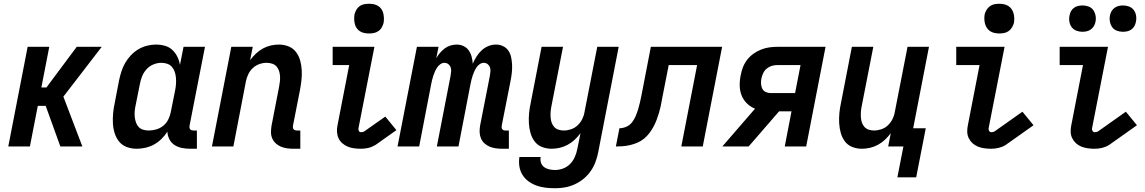

<svg xmlns="http://www.w3.org/2000/svg" viewBox="-20 -779 6090 1021"><path d="M24 0 127 -530H242L200 -314H227L388 -530H521L317 -265L418 0H301L223 -216H181L139 0Z M707 12Q679 12 654.5 3Q630 -6 614 -25.5Q598 -45 590 -70Q582 -95 580.5 -122Q579 -149 581.5 -176.5Q584 -204 590 -231L613 -351Q618 -375 625.5 -398.5Q633 -422 645.5 -444Q658 -466 676 -485Q694 -504 716 -517Q738 -530 762 -536Q786 -542 809 -542Q834 -542 857 -535.5Q880 -529 896.5 -513.5Q913 -498 923 -477.5Q933 -457 937 -434L956 -530H1070L988 -111Q987 -106 987.5 -101Q988 -96 991 -92Q994 -88 999 -86.5Q1004 -85 1009 -85H1027V12H990Q967 12 946 7.5Q925 3 908 -8Q891 -19 881 -38Q871 -57 870 -79Q857 -58 838.5 -40Q820 -22 799 -10.5Q778 1 754 6.5Q730 12 707 12ZM771 -85Q791 -85 811.5 -91Q832 -97 848.5 -110.5Q865 -124 874.5 -143Q884 -162 888 -182L912 -302Q915 -318 916 -334.5Q917 -351 915.5 -367Q914 -383 909 -397.5Q904 -412 894 -423.5Q884 -435 869 -440Q854 -445 838 -445Q817 -445 796 -436.5Q775 -428 759.5 -411Q744 -394 736 -374Q728 -354 724 -333L700 -213Q697 -198 696 -183Q695 -168 697 -153.5Q699 -139 704 -125.5Q709 -112 718.5 -102.5Q728 -93 742 -89Q756 -85 771 -85Z M1540 12Q1522 12 1505 9.5Q1488 7 1473 0.5Q1458 -6 1446 -17Q1434 -28 1427.5 -43.5Q1421 -59 1421 -76Q1421 -93 1424 -111L1464 -317Q1467 -332 1468.5 -346.5Q1470 -361 1469 -375.5Q1468 -390 1463.5 -403Q1459 -416 1450 -426Q1441 -436 1427 -440.5Q1413 -445 1398 -445Q1379 -445 1360 -438.5Q1341 -432 1325.5 -418Q1310 -404 1301 -385.5Q1292 -367 1288 -348L1221 0H1107L1210 -530H1324L1310 -459Q1324 -478 1341 -494Q1358 -510 1378 -521Q1398 -532 1419.5 -537Q1441 -542 1463 -542Q1490 -542 1514 -532.5Q1538 -523 1553.5 -503Q1569 -483 1576 -458Q1583 -433 1584.5 -406.5Q1586 -380 1583 -353Q1580 -326 1575 -299L1538 -111Q1537 -106 1537.5 -101Q1538 -96 1541 -92Q1544 -88 1549 -86.5Q1554 -85 1559 -85H1577V12Z M1943 -601Q1930 -601 1917.5 -603.5Q1905 -606 1894.5 -612.5Q1884 -619 1877 -629Q1870 -639 1867 -651Q1864 -663 1863.5 -676Q1863 -689 1865 -702Q1868 -714 1874.5 -726Q1881 -738 1892 -746Q1903 -754 1916 -756.5Q1929 -759 1942 -759Q1955 -759 1967.5 -756.5Q1980 -754 1990.5 -747.5Q2001 -741 2008 -731Q2015 -721 2018 -709Q2021 -697 2021.5 -684Q2022 -671 2020 -658Q2017 -646 2010.5 -634Q2004 -622 1992.5 -614Q1981 -606 1968.5 -603.5Q1956 -601 1943 -601ZM1898 12Q1880 12 1862 9.5Q1844 7 1828.5 0.5Q1813 -6 1800 -17.5Q1787 -29 1780 -44.5Q1773 -60 1772 -78Q1771 -96 1775 -114L1837 -433H1749V-530H1971L1886 -96Q1885 -89 1888.5 -82.5Q1892 -76 1899 -76Q1904 -76 1909 -77Q1914 -78 1918 -81L2029 -159L2088 -87L1978 -9Q1968 -3 1958.5 1Q1949 5 1939 7.5Q1929 10 1918.5 11Q1908 12 1898 12Z M2650 12Q2632 12 2615 9.5Q2598 7 2583 0.5Q2568 -6 2556 -17Q2544 -28 2537.5 -43.5Q2531 -59 2530.5 -76Q2530 -93 2533 -111L2585 -376Q2587 -388 2588 -399.5Q2589 -411 2585.5 -421Q2582 -431 2573 -438Q2564 -445 2552 -445Q2541 -445 2530.5 -437.5Q2520 -430 2513.5 -420Q2507 -410 2502 -399Q2497 -388 2493.5 -377Q2490 -366 2487 -354.5Q2484 -343 2482 -332L2418 0H2303L2376 -376Q2378 -388 2379 -399.5Q2380 -411 2376.5 -421Q2373 -431 2364 -438Q2355 -445 2343 -445Q2332 -445 2321.5 -437.5Q2311 -430 2304.5 -420Q2298 -410 2293 -399Q2288 -388 2284.5 -377Q2281 -366 2278 -354.5Q2275 -343 2273 -332L2209 0H2094L2197 -530H2312L2300 -469Q2308 -484 2319.5 -497.5Q2331 -511 2345 -521.5Q2359 -532 2375.5 -537Q2392 -542 2408 -542Q2428 -542 2445 -534Q2462 -526 2472.5 -511Q2483 -496 2488 -477.5Q2493 -459 2494 -440Q2502 -459 2513.5 -477.5Q2525 -496 2541 -511Q2557 -526 2577 -534Q2597 -542 2617 -542Q2638 -542 2655.5 -533.5Q2673 -525 2683.5 -509.5Q2694 -494 2698 -475Q2702 -456 2703 -436Q2704 -416 2702 -395.5Q2700 -375 2696 -354L2648 -111Q2647 -106 2647.5 -101Q2648 -96 2651 -92Q2654 -88 2658.5 -86.5Q2663 -85 2669 -85H2686V12Z M2932 222Q2906 222 2880.5 219Q2855 216 2832 207.5Q2809 199 2790 185Q2771 171 2758.5 151Q2746 131 2742 106.5Q2738 82 2742 56H2855Q2852 72 2857 86.5Q2862 101 2873.5 109.5Q2885 118 2900.5 121.5Q2916 125 2932 125Q2953 125 2974.5 117Q2996 109 3012 92.5Q3028 76 3037 55Q3046 34 3050 13L3067 -71Q3053 -52 3036 -36Q3019 -20 2998.5 -9Q2978 2 2956.5 7Q2935 12 2913 12Q2886 12 2862 2.5Q2838 -7 2823 -27Q2808 -47 2801 -72Q2794 -97 2792.5 -123.5Q2791 -150 2793.5 -177Q2796 -204 2802 -231L2860 -530H2974L2912 -213Q2909 -198 2908 -183.5Q2907 -169 2908 -154.5Q2909 -140 2913.5 -127Q2918 -114 2927 -104Q2936 -94 2949.5 -89.5Q2963 -85 2978 -85Q2997 -85 3016.5 -91.5Q3036 -98 3051 -112Q3066 -126 3075.5 -144.5Q3085 -163 3088 -182L3156 -530H3270L3161 31Q3156 57 3146.5 82.5Q3137 108 3121 131Q3105 154 3083 172Q3061 190 3035.5 201.5Q3010 213 2984 217.5Q2958 222 2932 222Z M3603 0 3687 -433H3536L3501 -255Q3498 -236 3494 -217Q3490 -198 3484.5 -179.5Q3479 -161 3472 -142.5Q3465 -124 3455.5 -106Q3446 -88 3433.5 -71.5Q3421 -55 3404.5 -41.5Q3388 -28 3369 -20Q3350 -12 3330.5 -7.5Q3311 -3 3292 -1.5Q3273 0 3255 0L3274 -97Q3292 -97 3310.5 -105Q3329 -113 3341 -128.5Q3353 -144 3360.5 -162Q3368 -180 3373.5 -198Q3379 -216 3383 -234Q3387 -252 3391 -271L3441 -530H3820L3717 0Z M3821 0 3995 -201Q3970 -211 3951.5 -229.5Q3933 -248 3923.5 -272Q3914 -296 3913.5 -324Q3913 -352 3919 -380Q3923 -401 3931 -422Q3939 -443 3953.5 -461.5Q3968 -480 3987 -493.5Q4006 -507 4027.5 -515.5Q4049 -524 4070.5 -527Q4092 -530 4113 -530H4370L4267 0H4153L4189 -187H4123L3961 0ZM4078 -284H4208L4237 -433H4113Q4098 -433 4083.5 -428.5Q4069 -424 4057 -414Q4045 -404 4038.5 -390Q4032 -376 4029 -362Q4026 -348 4027 -333.5Q4028 -319 4033.5 -307.5Q4039 -296 4051.5 -290Q4064 -284 4078 -284Z M4752 164 4784 0H4703L4717 -71Q4703 -52 4686 -36Q4669 -20 4648.5 -9Q4628 2 4606.5 7Q4585 12 4563 12Q4536 12 4512 2.5Q4488 -7 4473 -27Q4458 -47 4451 -72Q4444 -97 4442.5 -123.5Q4441 -150 4443.5 -177Q4446 -204 4452 -231L4510 -530H4624L4562 -213Q4559 -198 4558 -183.5Q4557 -169 4558 -154.5Q4559 -140 4563.5 -127Q4568 -114 4577 -104Q4586 -94 4599.5 -89.5Q4613 -85 4628 -85Q4647 -85 4666.5 -91.5Q4686 -98 4701 -112Q4716 -126 4725.5 -144.5Q4735 -163 4738 -182L4806 -530H4920L4836 -97H4903L4852 164Z M5250 12Q5232 12 5214 9.5Q5196 7 5180 0.5Q5164 -6 5151.5 -17.5Q5139 -29 5131.5 -44.5Q5124 -60 5123.5 -78Q5123 -96 5127 -114L5189 -433H5065V-530H5322L5237 -96Q5236 -89 5240 -82.5Q5244 -76 5251 -76Q5255 -76 5260 -77Q5265 -78 5270 -81L5417 -185L5476 -113L5329 -9Q5320 -3 5310 1Q5300 5 5290 7.5Q5280 10 5270 11Q5260 12 5250 12ZM5294 -601Q5282 -601 5269.5 -603.5Q5257 -606 5246.5 -612.5Q5236 -619 5229 -629Q5222 -639 5218.5 -651Q5215 -663 5214.5 -676Q5214 -689 5216 -702Q5219 -714 5226 -726Q5233 -738 5244 -746Q5255 -754 5268 -756.5Q5281 -759 5294 -759Q5306 -759 5318.5 -756.5Q5331 -754 5341.5 -747.5Q5352 -741 5359 -731Q5366 -721 5369.5 -709Q5373 -697 5373.5 -684Q5374 -671 5372 -658Q5369 -646 5362 -634Q5355 -622 5344 -614Q5333 -606 5320 -603.5Q5307 -601 5294 -601Z M5800 12Q5782 12 5764 9.5Q5746 7 5730 0.5Q5714 -6 5701.5 -17.5Q5689 -29 5681.5 -44.5Q5674 -60 5673.5 -78Q5673 -96 5677 -114L5739 -433H5615V-530H5872L5787 -96Q5786 -89 5790 -82.5Q5794 -76 5801 -76Q5805 -76 5810 -77Q5815 -78 5820 -81L5967 -185L6026 -113L5879 -9Q5870 -3 5860 1Q5850 5 5840 7.5Q5830 10 5820 11Q5810 12 5800 12Z M5951 -610Q5934 -610 5918.5 -616Q5903 -622 5894 -635Q5885 -648 5882 -665Q5879 -682 5883 -699Q5885 -710 5891.5 -720.5Q5898 -731 5908 -738Q5918 -745 5929.5 -747.5Q5941 -750 5952 -750Q5969 -750 5984.5 -744Q6000 -738 6009.5 -725Q6019 -712 6021.5 -695Q6024 -678 6020 -661Q6018 -650 6012 -639.5Q6006 -629 5996 -622Q5986 -615 5974.5 -612.5Q5963 -610 5951 -610ZM5736 -610Q5719 -610 5703.5 -616Q5688 -622 5678.5 -635Q5669 -648 5666.5 -665Q5664 -682 5668 -699Q5670 -710 5676 -720.5Q5682 -731 5692 -738Q5702 -745 5713.5 -747.5Q5725 -750 5737 -750Q5754 -750 5769.5 -744Q5785 -738 5794 -725Q5803 -712 5806 -695Q5809 -678 5805 -661Q5803 -650 5796.5 -639.5Q5790 -629 5780 -622Q5770 -615 5758.5 -612.5Q5747 -610 5736 -610Z"/></svg>

Font: Lode Term
Style: Bold Italic
Weight: 700
Italic angle: -11°
Monospace: yes
Designer: Belleve Invis
Foundry: Belleve Invis
Version: Version 29.2.0